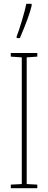

<svg xmlns="http://www.w3.org/2000/svg" viewBox="-20 -994 254 1014"><path d="M37 0V-19L95 -22V-691L37 -695V-714H177V-695L121 -691V-22L177 -19V0ZM68 -802Q79 -829 96 -886Q113 -943 119 -974H147V-963Q134 -907 85 -793H68Z"/></svg>

Font: Noto Sans Display Thin Cond
Style: Regular
Weight: 250
Width: 3
Designer: Monotype Design team
Foundry: Monotype Imaging Inc.
Version: Version 1.000